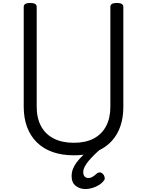

<svg xmlns="http://www.w3.org/2000/svg" viewBox="-20 -1035 998 1303"><path d="M481 19Q401 19 338 -3Q275 -25 231 -68Q187 -111 164 -172Q141 -233 141 -311V-988Q141 -1002 152 -1008.5Q163 -1015 185 -1015Q207 -1015 218 -1008.5Q229 -1002 229 -988V-311Q229 -234 258.5 -179Q288 -124 344.5 -95Q401 -66 481 -66Q561 -66 616 -95Q671 -124 700 -179Q729 -234 729 -311V-988Q729 -1002 740 -1008.5Q751 -1015 773 -1015Q817 -1015 817 -988V-311Q817 -207 777 -133Q737 -59 662 -20Q587 19 481 19ZM561 248Q521 248 493.5 226Q466 204 466 161Q466 135 475 111.5Q484 88 501.5 65Q519 42 544.5 17.5Q570 -7 604 -34L666 -35V-26Q643 -7 622 13.5Q601 34 583.5 54.5Q566 75 555.5 95Q545 115 545 133Q545 153 554.5 163Q564 173 579 173Q595 173 608 165Q621 157 639 141Q646 136 655.5 135Q665 134 676 143Q686 152 689.5 165Q693 178 688 186Q675 206 652.5 220Q630 234 605.5 241Q581 248 561 248Z"/></svg>

Font: Playwrite NG Modern
Style: Regular
Weight: 400
Designer: Veronika Burian, José Scaglione
Foundry: TypeTogether
Version: Version 1.002